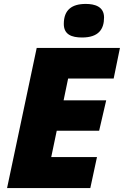

<svg xmlns="http://www.w3.org/2000/svg" viewBox="-20 -958 631 978"><path d="M398 -767C482 -767 510 -809 510 -869C510 -925 462 -938 417 -938C346 -938 305 -908 305 -836C305 -782 345 -767 398 -767ZM16 0H440L474 -158H241L269 -292H485L521 -447H304L327 -558H559L591 -714H167Z"/></svg>

Font: Noto Sans UI Black
Style: Italic
Weight: 900
Italic angle: -372°
Designer: Monotype Design Team
Foundry: Monotype Imaging Inc.
Version: Version 1.901